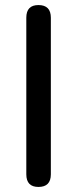

<svg xmlns="http://www.w3.org/2000/svg" viewBox="-20 -732 304 759"><path d="M132 7Q84 7 84 -43V-662Q84 -712 132 -712Q181 -712 181 -662V-43Q181 7 132 7Z"/></svg>

Font: Chiron GoRound TC
Style: Regular
Weight: 400
Designer: Ryoko NISHIZUKA 西塚涼子 (kana, bopomofo & ideographs); Paul D. Hunt (Latin, Greek & Cyrillic); Sandoll Communications 산돌커뮤니
Foundry: Adobe
Version: Version 1.000;hotconv 1.1.1;makeotfexe 2.6.0